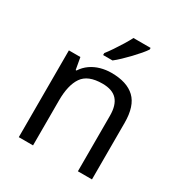

<svg xmlns="http://www.w3.org/2000/svg" viewBox="-177 -897 973 1027"><g transform="rotate(30 309.0 -383.0)"><path d="M343 -546Q439 -546 488 -499.5Q537 -453 537 -349V0H450V-343Q450 -408 421 -440Q392 -472 330 -472Q241 -472 207 -422Q173 -372 173 -278V0H85V-536H156L169 -463H174Q192 -491 218.5 -509.5Q245 -528 277 -537Q309 -546 343 -546ZM457 -756Q448 -742 431 -722Q414 -702 393.5 -680.5Q373 -659 352.5 -639.5Q332 -620 314 -606H256V-618Q271 -637 288.5 -663Q306 -689 323 -716.5Q340 -744 351 -766H457Z"/></g></svg>

Font: Noto Sans Lao Looped
Style: Regular
Weight: 400
Designer: Mark Frömberg, Ben Mitchell
Foundry: The Fontpad Ltd
Version: Version 1.001